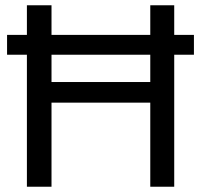

<svg xmlns="http://www.w3.org/2000/svg" viewBox="-20 -708 762 728"><path d="M549.8 0V-318.8H175.3V0H82V-500.5H6.8V-575.7H82V-688H175.3V-575.7H549.8V-688H640.6V-575.7H715.3V-500.5H640.6V0ZM549.8 -397V-500.5H175.3V-397Z"/></svg>

Font: Arial
Style: Regular
Weight: 400
Designer: Steve Matteson
Foundry: Ascender Corporation
Version: Version 2.00.3